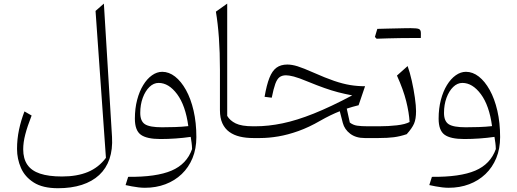

<svg xmlns="http://www.w3.org/2000/svg" viewBox="-20 -752 2816 1046"><path d="M545.9 -732.4 500.5 -692.4 557.1 107.9Q517.6 160.6 458.5 185.1Q399.4 209.5 317.9 209.5Q244.6 209.5 198 193.8Q151.4 178.2 128.9 145.3Q106.4 112.3 106.4 61.5Q106.4 23.9 117.7 -19.5Q128.9 -63 152.3 -122.6L113.3 -145Q94.2 -95.7 83.5 -44.9Q72.8 5.9 72.8 59.6Q72.8 113.3 94 162.4Q115.2 211.4 164.1 242.4Q212.9 273.4 295.9 273.4Q369.1 273.4 425.8 255.1Q482.4 236.8 520.5 201.4Q558.6 166 576.4 114Q594.2 62 590.3 -5.9Z M1005.9 -64.9Q971.2 -61 933.1 -59.8Q895 -58.6 862.3 -58.6Q795.4 -58.6 769.8 -75.2Q744.1 -91.8 744.1 -136.7Q744.1 -182.1 757.8 -219.2Q771.5 -256.3 794.2 -278.3Q816.9 -300.3 844.2 -300.3Q899.4 -300.3 945.1 -238.8Q990.7 -177.2 1005.9 -64.9ZM769.5 271Q830.1 271 881.1 251.7Q932.1 232.4 970 196.3Q1007.8 160.2 1028.8 109.4Q1049.8 58.6 1049.8 -4.9Q1049.8 -83.5 1034.7 -148.9Q1019.5 -214.4 993.2 -261.7Q966.8 -309.1 933.6 -335Q900.4 -360.8 863.8 -360.8Q835 -360.8 808.1 -341.8Q781.2 -322.8 760.3 -288.6Q739.3 -254.4 727.1 -207.8Q714.8 -161.1 714.8 -105.5Q714.8 -41.5 747.1 -18.1Q779.3 5.4 854.5 5.4Q895 5.4 937.3 2.4Q979.5 -0.5 1019 -6.3Q1022 11.7 1023.9 26.6Q1025.9 41.5 1026.4 60.1Q997.6 142.1 914.6 177.5Q831.5 212.9 678.2 211.4L664.1 256.3Q680.2 259.8 698 263.2Q715.8 266.6 734.4 268.8Q752.9 271 769.5 271Z M1217.8 -732.4 1156.2 -688.5Q1167 -624.5 1172.6 -545.7Q1178.2 -466.8 1178.2 -372.1V-151.9Q1178.2 -108.9 1191.7 -79.8Q1205.1 -50.8 1229.5 -33.2Q1253.9 -15.6 1286.9 -7.8Q1319.8 0 1358.9 0H1359.4V-64H1358.9Q1295.9 -64 1264.2 -79.6Q1232.4 -95.2 1217.8 -120.6Z M1545.4 -400.4Q1509.8 -400.4 1486.3 -383.3Q1462.9 -366.2 1447.8 -327.9Q1432.6 -289.6 1421.4 -224.6L1460.4 -219.7Q1470.2 -268.6 1479.7 -294.9Q1489.3 -321.3 1502.9 -331.5Q1516.6 -341.8 1538.1 -341.8Q1553.7 -341.8 1580.6 -335Q1607.4 -328.1 1657.7 -307.1Q1709 -286.1 1747.6 -272.5Q1786.1 -258.8 1821.8 -249.5Q1857.4 -240.2 1898.9 -232.4Q1782.2 -170.4 1689.5 -133.3Q1596.7 -96.2 1519.3 -80.1Q1441.9 -64 1370.6 -64H1359.4Q1352.1 -64 1348.4 -56.4Q1344.7 -48.8 1344.7 -33.2V-30.8Q1344.7 -15.1 1348.4 -7.6Q1352.1 0 1359.4 0H1397.5Q1443.8 0 1496.1 -8.8Q1548.3 -17.6 1605.7 -38.1Q1663.1 -58.6 1724.6 -94.2Q1752 -109.9 1779.5 -123.3Q1807.1 -136.7 1831.1 -146L1847.7 -82Q1856.9 -46.9 1887.9 -23.4Q1918.9 0 1966.3 0H2031.2V-64H1983.9Q1947.8 -64 1925.5 -67.4Q1903.3 -70.8 1885.7 -84.5L1869.1 -160.2Q1901.4 -170.9 1933.6 -178.7L1968.8 -282.2Q1926.8 -282.2 1887 -288.8Q1847.2 -295.4 1800 -311.5Q1752.9 -327.6 1689 -356Q1631.8 -381.3 1601.1 -390.9Q1570.3 -400.4 1545.4 -400.4Z M2223.1 -544.9Q2238.8 -544.9 2248.5 -544.9Q2258.3 -544.9 2263.9 -544.9Q2269.5 -544.9 2272.5 -544.9Q2272.9 -551.3 2272.9 -559.1Q2272.9 -566.9 2272.9 -571.8Q2272.9 -588.9 2262.7 -593.8Q2252.4 -598.6 2217.8 -598.6Q2185.1 -591.3 2152.3 -583.3Q2119.6 -575.2 2087.2 -567.1Q2054.7 -559.1 2022.5 -550.8Q2024.9 -548.3 2027.1 -545.9Q2029.3 -543.5 2031.7 -541Q2062 -542 2094 -543Q2126 -543.9 2158.4 -544.4Q2190.9 -544.9 2223.1 -544.9ZM2031.7 -541Q2063 -550.3 2094 -559.6Q2125 -568.8 2156 -578.9Q2187 -588.9 2217.8 -598.6Q2209 -598.6 2189.9 -598.4Q2170.9 -598.1 2145.5 -597.4Q2120.1 -596.7 2091.6 -596.2Q2063 -595.7 2035.6 -594.7Q2032.2 -584 2029.1 -573.2Q2025.9 -562.5 2022.5 -550.8Q2024.9 -548.3 2027.1 -545.9Q2029.3 -543.5 2031.7 -541ZM2031.2 0H2043Q2091.8 0 2125.7 -4.4Q2159.7 -8.8 2195.8 -21Q2225.1 -53.7 2235.8 -78.6Q2246.6 -103.5 2246.6 -146.5Q2246.6 -175.3 2240.2 -220.2Q2233.9 -265.1 2223.4 -311.8Q2212.9 -358.4 2200.7 -392.1L2142.6 -340.3Q2177.2 -263.7 2192.9 -200.9Q2208.5 -138.2 2211.4 -87.4Q2188.5 -74.7 2142.3 -69.3Q2096.2 -64 2045.4 -64H2031.2Q2023.9 -64 2020.3 -56.4Q2016.6 -48.8 2016.6 -33.2V-30.8Q2016.6 -15.1 2020.3 -7.6Q2023.9 0 2031.2 0Z M2660.6 -64.9Q2626 -61 2587.9 -59.8Q2549.8 -58.6 2517.1 -58.6Q2450.2 -58.6 2424.6 -75.2Q2398.9 -91.8 2398.9 -136.7Q2398.9 -182.1 2412.6 -219.2Q2426.3 -256.3 2449 -278.3Q2471.7 -300.3 2499 -300.3Q2554.2 -300.3 2599.9 -238.8Q2645.5 -177.2 2660.6 -64.9ZM2424.3 271Q2484.9 271 2535.9 251.7Q2586.9 232.4 2624.8 196.3Q2662.6 160.2 2683.6 109.4Q2704.6 58.6 2704.6 -4.9Q2704.6 -83.5 2689.5 -148.9Q2674.3 -214.4 2647.9 -261.7Q2621.6 -309.1 2588.4 -335Q2555.2 -360.8 2518.6 -360.8Q2489.7 -360.8 2462.9 -341.8Q2436 -322.8 2415 -288.6Q2394 -254.4 2381.8 -207.8Q2369.6 -161.1 2369.6 -105.5Q2369.6 -41.5 2401.9 -18.1Q2434.1 5.4 2509.3 5.4Q2549.8 5.4 2592 2.4Q2634.3 -0.5 2673.8 -6.3Q2676.8 11.7 2678.7 26.6Q2680.7 41.5 2681.2 60.1Q2652.3 142.1 2569.3 177.5Q2486.3 212.9 2333 211.4L2318.8 256.3Q2335 259.8 2352.8 263.2Q2370.6 266.6 2389.2 268.8Q2407.7 271 2424.3 271Z"/></svg>

Font: Pinar FD VF
Style: Regular
Weight: 300
Designer: Amin Abedi
Version: Version 2.000